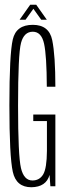

<svg xmlns="http://www.w3.org/2000/svg" viewBox="-20 -784 286 808"><path d="M112 4Q174.5 3 188.5 -48L192 0H213V-302H120V-274.5H177.5V-149Q177 -76 161.8 -50.2Q146.5 -24.5 116.5 -24.5Q80.5 -24.5 68.2 -76.8Q56 -129 56 -339Q56 -556.5 68.5 -603.5Q81 -650.5 118 -650.5Q154.5 -650.5 165.5 -600Q176.5 -549.5 177 -419H213Q213 -550.5 199.8 -615Q186.5 -679.5 118 -679.5Q48 -679.5 33.8 -618Q19.5 -556.5 19.5 -341Q19.5 -126.5 33.8 -61.2Q48 4 112 4ZM62.5 -701H87.5L120.5 -747L153.5 -701H177L132.5 -764H107Z"/></svg>

Font: Anybody ExtraCondensed ExtraLight
Style: Regular
Weight: 250
Width: 2
Version: Version 1.113;gftools[0.9.25]